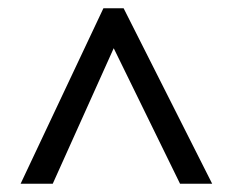

<svg xmlns="http://www.w3.org/2000/svg" viewBox="-20 -737 564 466"><path d="M30 -291H108L256 -620L417 -291H495L280 -717H231Z"/></svg>

Font: Noto Sans Myanmar UI SemiCondensed
Style: Regular
Weight: 400
Width: 4
Designer: Monotype Design Team
Foundry: Monotype Imaging Inc.
Version: Version 2.103